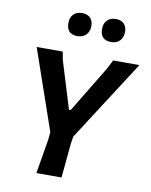

<svg xmlns="http://www.w3.org/2000/svg" viewBox="-93 -925 782 994"><g transform="rotate(10 298.0 -428.5)"><path d="M258 -857Q285 -857 300.5 -841.5Q316 -826 316 -799Q316 -770 299 -752.5Q282 -735 254 -735Q196 -735 196 -794Q196 -823 212.5 -840Q229 -857 258 -857ZM435 -857Q463 -857 478 -841.5Q493 -826 493 -799Q493 -770 476 -752.5Q459 -735 431 -735Q373 -735 373 -794Q373 -823 389.5 -840Q406 -857 435 -857ZM596 -643 323 -219 317 -180 300 0H168L198 -180L202 -221L56 -643H193L201 -600L277 -352H286L434 -596L458 -643Z"/></g></svg>

Font: Alegreya Sans
Style: Bold Italic
Weight: 700
Italic angle: -7°
Designer: Juan Pablo del Peral
Foundry: Huerta Tipografica
Version: Version 2.007